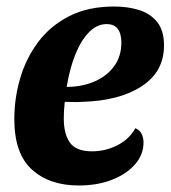

<svg xmlns="http://www.w3.org/2000/svg" viewBox="-20 -550 524 590"><path d="M222 20Q132 20 78 -29Q24 -78 24 -184Q24 -248 42 -309.5Q60 -371 97.5 -421Q135 -471 193 -500.5Q251 -530 331 -530Q372 -530 406.5 -519.5Q441 -509 462.5 -483Q484 -457 484 -410Q484 -330 415.5 -285Q347 -240 231 -237Q219 -236 204.5 -236.5Q190 -237 179 -237Q176 -210 176 -186Q176 -138 195 -111.5Q214 -85 263 -85Q304 -85 340.5 -103.5Q377 -122 396 -156Q410 -150 415.5 -138Q421 -126 421 -112Q421 -75 395 -45Q369 -15 324 2.5Q279 20 222 20ZM185 -283Q231 -283 269 -299Q307 -315 330 -345.5Q353 -376 353 -420Q352 -476 308 -476Q278 -476 253.5 -451Q229 -426 211.5 -382.5Q194 -339 185 -283Z"/></svg>

Font: Sansita Swashed SemiBold
Style: Regular
Weight: 600
Designer: Pablo Cosgaya
Foundry: Omnibus-Type
Version: Version 1.003; ttfautohint (v1.8.3)